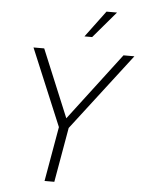

<svg xmlns="http://www.w3.org/2000/svg" viewBox="-61 -970 753 1018"><g transform="rotate(5 316.0 -461.5)"><path d="M266 -291 95 -700H152L301 -341L574 -700H632L318 -291L267 0H215ZM464 -923H520L400 -782H359Z"/></g></svg>

Font: KoHo Light
Style: Italic
Weight: 300
Italic angle: -10°
Version: Version 1.000; ttfautohint (v1.6)